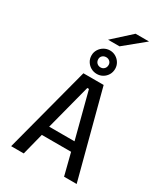

<svg xmlns="http://www.w3.org/2000/svg" viewBox="-265 -1239 1180 1354"><g transform="rotate(30 325.0 -562.5)"><path d="M592.7 0H490.2L445.2 -177H206.8L161.8 0H59.3L243.6 -700H408.4ZM319.3 -623.9 222.8 -253.1H429.2L332.7 -623.9ZM327.2 -742.7Q300.5 -742.7 278.5 -755.2Q256.4 -767.8 243.2 -789.5Q229.9 -811.1 229.9 -838.6Q229.9 -864.6 243.2 -886.1Q256.4 -907.6 278.5 -920.5Q300.5 -933.4 327.2 -933.4Q352.7 -933.4 374.4 -920.5Q396.1 -907.6 409.1 -886.1Q422.1 -864.6 422.1 -838.6Q422.1 -811.1 409.1 -789.5Q396.1 -767.8 374.4 -755.2Q352.7 -742.7 327.2 -742.7ZM327.2 -796Q344.3 -796 356.4 -807.9Q368.5 -819.8 368.5 -839.4Q368.5 -856.4 356.4 -867.6Q344.3 -878.7 327.2 -878.7Q308.8 -878.7 296.6 -867.6Q284.5 -856.4 284.5 -839.4Q284.5 -819.8 296.6 -807.9Q308.8 -796 327.2 -796ZM369.1 -991.8H275.8L422.8 -1125.4H532.2Z"/></g></svg>

Font: Trispace Thin
Style: Regular
Weight: 100
Designer: Tyler Finck
Foundry: Etcetera Type Company
Version: Version 1.210